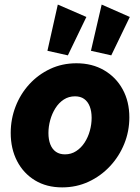

<svg xmlns="http://www.w3.org/2000/svg" viewBox="-20 -812 612 840"><path d="M252 7.8Q183.6 7.8 133.1 -22.9Q82.5 -53.7 54.7 -107.4Q26.9 -161.1 26.9 -230.5Q26.9 -291 48.1 -345.9Q69.3 -400.9 108.2 -443.4Q147 -485.8 199.5 -510.5Q252 -535.2 314.5 -535.2Q383.3 -535.2 435.5 -504.6Q487.8 -474.1 516.8 -420.9Q545.9 -367.7 545.9 -298.3Q545.9 -237.8 523.7 -182.9Q501.5 -127.9 461.4 -85Q421.4 -42 367.9 -17.1Q314.5 7.8 252 7.8ZM264.2 -136.7Q291.5 -136.7 313.2 -150.9Q335 -165 350.1 -188.2Q365.2 -211.4 373 -239.7Q380.9 -268.1 380.9 -296.4Q380.9 -325.2 372.6 -346.4Q364.3 -367.7 348.1 -379.2Q332 -390.6 308.1 -390.6Q280.8 -390.6 259 -376.5Q237.3 -362.3 222.4 -338.6Q207.5 -314.9 199.7 -286.6Q191.9 -258.3 191.9 -230Q191.9 -201.2 200.2 -180.2Q208.5 -159.2 224.6 -147.9Q240.7 -136.7 264.2 -136.7ZM466.8 -569.8 377.9 -589.8 424.8 -792 547.9 -737.8ZM276.9 -569.8 187.5 -589.8 232.9 -792 357.9 -737.8Z"/></svg>

Font: Reddit Sans Black
Style: Italic
Weight: 900
Italic angle: -11.25°
Designer: Stephen Hutchings
Version: Version 1.013